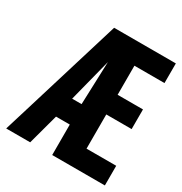

<svg xmlns="http://www.w3.org/2000/svg" viewBox="-154 -734 803 846"><g transform="rotate(30 247.5 -311.0)"><path d="M-5 0 185 -622H499V-522H346V-374H475V-274H346V-100H497V0H229V-155H159L117 0ZM181 -259H229L237 -482H238Z"/></g></svg>

Font: Inconsolata ExtraBold
Style: Regular
Weight: 800
Designer: Raph Levien, Cyreal, Brenton Simpson
Foundry: Raph Levien, Cyreal, Google
Version: Version 3.001